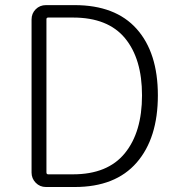

<svg xmlns="http://www.w3.org/2000/svg" viewBox="-20 -749 712 769"><path d="M164.1 0Q139.6 0 123 -17.1Q106.4 -34.2 106.4 -57.6V-670.9Q106.4 -695.3 123 -711.9Q139.6 -728.5 164.1 -728.5H278.3Q442.4 -728.5 527.3 -633.3Q612.3 -538.1 612.3 -367.2Q612.3 -195.3 527.3 -97.7Q442.4 0 279.3 0ZM166 -58.6Q166 -50.8 172.9 -50.8H272.5Q411.1 -50.8 480 -135.3Q548.8 -219.7 548.8 -367.2Q548.8 -513.7 480.5 -596.2Q412.1 -678.7 272.5 -678.7H172.9Q166 -678.7 166 -671.9Z"/></svg>

Font: Gen Jyuu Gothic P Light
Style: Regular
Weight: 200
Designer: [Source Han Sans]
Ryoko NISHIZUKA  (kana & ideographs); Paul D. Hunt (Latin, Greek & Cyrillic); Wenlong ZHANG  (bopomofo
Version: Version 1.002.20150607